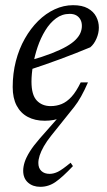

<svg xmlns="http://www.w3.org/2000/svg" viewBox="-20 -456 412 741"><path d="M266.5 -43.5 178 67Q160 89.5 149 109Q138 128.5 133 144.2Q128 160 128 173Q128 193 139.8 204Q151.5 215 171.5 215Q187 215 203.8 206.8Q220.5 198.5 252.5 172L261.5 185Q221.5 227.5 194.5 246.2Q167.5 265 135.5 265Q106.5 265 88 248.5Q69.5 232 69.5 203Q69.5 187.5 75.2 169.5Q81 151.5 95 129Q109 106.5 133.5 78.5L211 -9.5L217 -2.5Q203 4 187 7Q171 10 152.5 10Q115 10 87.2 -4.8Q59.5 -19.5 44.2 -48.5Q29 -77.5 29 -120Q29 -172.5 41.2 -220Q53.5 -267.5 75.8 -306.8Q98 -346 127.2 -375Q156.5 -404 191 -420Q225.5 -436 262 -436Q297 -436 319 -423.8Q341 -411.5 351.2 -391.8Q361.5 -372 361.5 -349.5Q361.5 -328 352.2 -306.8Q343 -285.5 328.5 -273.5Q299.5 -261.5 270.5 -250Q241.5 -238.5 212.2 -227.8Q183 -217 153.8 -206.8Q124.5 -196.5 95 -187L96.5 -223Q144.5 -236.5 179 -250Q213.5 -263.5 236.2 -276.5Q259 -289.5 272 -302.8Q285 -316 290.5 -329.2Q296 -342.5 296 -356Q296 -370 290.5 -380.2Q285 -390.5 274.8 -396.5Q264.5 -402.5 249 -402.5Q219.5 -402.5 196 -385Q172.5 -367.5 154.8 -338.5Q137 -309.5 125.2 -274.8Q113.5 -240 107.5 -205Q101.5 -170 101.5 -141Q101.5 -89.5 122 -68Q142.5 -46.5 175.5 -46.5Q198 -46.5 217.8 -54.5Q237.5 -62.5 255.8 -82.2Q274 -102 291.5 -138H319.5Q306 -107 293 -83.8Q280 -60.5 266.5 -43.5Z"/></svg>

Font: Newsreader 16pt
Style: Italic
Weight: 400
Italic angle: -17°
Designer: Hugues Gentile
Foundry: Production Type
Version: Version 1.003